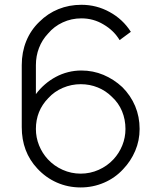

<svg xmlns="http://www.w3.org/2000/svg" viewBox="-20 -786 686 821"><path d="M491.5 -614.5Q466.5 -656 422.5 -681.5Q379.5 -707.5 328 -707.5Q285.5 -707.5 248.2 -690.2Q211 -673 185.5 -642.5Q160 -615.5 146.8 -581Q133.5 -546.5 133.5 -507.5V-383.5Q150.5 -406.5 172.2 -425.2Q194 -444 218.8 -457.2Q243.5 -470.5 271.2 -477.5Q299 -484.5 328 -484.5Q378 -484.5 422.5 -465.8Q467 -447 503 -413.5Q539 -377.5 558 -332.2Q577 -287 577 -234.5Q577 -185 558.2 -141Q539.5 -97 506.5 -62.5Q472 -25 424.8 -4.8Q377.5 15.5 325 15.5Q270.5 15.5 223 -5.5Q175.5 -26.5 139.5 -65.5Q73 -136.5 73 -242.5V-507.5Q73 -563 92.2 -610.2Q111.5 -657.5 148 -692.5Q184 -728.5 229.8 -747Q275.5 -765.5 328 -765.5Q393 -765.5 449 -734.5Q505 -704 539.5 -650ZM465.5 -105Q489.5 -131 503 -164.5Q516.5 -198 516.5 -234.5Q516.5 -275 501.8 -310.5Q487 -346 458.5 -372Q432.5 -398 398.2 -412Q364 -426 325 -426Q285.5 -426 249 -410.5Q212.5 -395 186.5 -366.5Q133.5 -312 133.5 -234.5Q133.5 -198 147 -164.5Q160.5 -131 184.5 -105Q211.5 -76 248 -59.8Q284.5 -43.5 325 -43.5Q365.5 -43.5 402 -59.8Q438.5 -76 465.5 -105Z"/></svg>

Font: Russisch Sans Light
Style: Regular
Weight: 300
Designer: Michael Sharanda (font) & Cristiano Sobral (main changes)
Foundry: Michael Sharanda
Version: Version 2.00;September 8, 2020;FontCreator 13.0.0.2681 64-bi